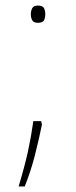

<svg xmlns="http://www.w3.org/2000/svg" viewBox="-20 -552 274 691"><path d="M116 -470Q101 -470 96 -479Q91 -488 91 -501Q91 -513 96 -522.5Q101 -532 116 -532Q134 -532 138.5 -522.5Q143 -513 143 -501Q143 -488 138.5 -479Q134 -470 116 -470ZM128 -116 131 -104Q120 -49 105 9Q90 67 69 119H47Q69 46 80.5 -6.5Q92 -59 100 -116Z"/></svg>

Font: Noto Sans Bengali UI Thin
Style: Regular
Weight: 100
Designer: Jelle Bosma - Monotype Design Team
Foundry: Monotype Imaging Inc.
Version: Version 2.003; ttfautohint (v1.8.4.7-5d5b)